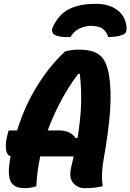

<svg xmlns="http://www.w3.org/2000/svg" viewBox="-20 -968 678 998"><path d="M346 -775Q321 -775 300 -777Q279 -779 264 -787Q254 -793 251.5 -803.5Q249 -814 253 -824Q282 -890 336 -919Q390 -948 474 -948H482Q546 -948 589.5 -916Q633 -884 638 -824Q639 -812 635 -802.5Q631 -793 619 -788Q603 -781 584.5 -778.5Q566 -776 543 -775Q534 -803 514.5 -818Q495 -833 450 -834Q414 -831 388.5 -817.5Q363 -804 346 -775ZM169 0Q139 10 108 10Q52 10 35.5 -25Q19 -60 31 -131Q33 -144 35 -156Q14 -162 11 -194.5Q8 -227 18 -265L25 -290H69Q110 -422 176.5 -527Q243 -632 319 -701Q335 -705 352 -707.5Q369 -710 388 -710Q443 -710 474.5 -696Q506 -682 522 -653.5Q538 -625 546 -581Q560 -500 552 -390Q544 -280 518 -136Q512 -103 510.5 -69Q509 -35 514 0Q498 4 475 7Q452 10 420 10Q383 10 360 -17.5Q337 -45 350 -99Q357 -128 363 -155H189Q180 -111 175 -72Q170 -33 169 0ZM286 -290Q318 -290 340 -279Q362 -268 373 -250L383 -251Q399 -347 401.5 -426.5Q404 -506 395 -583L387 -585Q332 -511 293 -436Q254 -361 228 -290Z"/></svg>

Font: Recursive Mn Csl St XBd
Style: Italic
Weight: 800
Italic angle: -15°
Monospace: yes
Version: Version 1.079;hotconv 1.0.112;makeotfexe 2.5.65598; ttfautoh